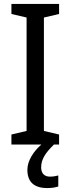

<svg xmlns="http://www.w3.org/2000/svg" viewBox="-20 -734 358 975"><path d="M189 116C189 76 209 44 254 0H280V-51L203 -69V-645L280 -663V-714H38V-663L115 -645V-69L38 -51V0H190C152 33 119 81 119 128C119 188 151 221 220 221C243 221 260 218 276 213V157C267 159 254 163 234 163C206 163 189 147 189 116Z"/></svg>

Font: Noto Sans Thai Looped SemiCondensed
Style: Regular
Weight: 400
Width: 4
Designer: Sasikarn Vongin, Ben Mitchell
Foundry: The Fontpad Ltd
Version: Version 1.001